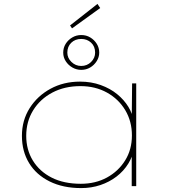

<svg xmlns="http://www.w3.org/2000/svg" viewBox="-20 -951 867 981"><path d="M395 10Q302 10 233.5 -24Q165 -58 128.5 -118Q92 -178 92 -257Q92 -336 131.5 -398.5Q171 -461 238 -497.5Q305 -534 389 -534Q446 -534 494.5 -516.5Q543 -499 578.5 -470Q614 -441 636 -405Q658 -369 662 -331L653 -332L655 -525H676V0H653V-185L666 -197Q659 -153 635.5 -115Q612 -77 575.5 -49Q539 -21 493 -5.5Q447 10 395 10ZM393 -12Q468 -12 526.5 -44Q585 -76 619.5 -131.5Q654 -187 654 -259Q654 -331 620 -388Q586 -445 526.5 -478Q467 -511 391 -511Q310 -511 247.5 -478Q185 -445 149.5 -387.5Q114 -330 114 -257Q114 -186 148 -130.5Q182 -75 244 -43.5Q306 -12 393 -12ZM395 -594Q371 -594 350 -606Q329 -618 316 -638Q303 -658 303 -682Q303 -707 315.5 -727Q328 -747 349 -759.5Q370 -772 395 -772Q421 -772 441.5 -759.5Q462 -747 474.5 -727Q487 -707 487 -682Q487 -659 474 -638.5Q461 -618 440.5 -606Q420 -594 395 -594ZM395 -614Q425 -614 445.5 -634.5Q466 -655 466 -682Q466 -714 445.5 -733Q425 -752 395 -752Q364 -752 344 -732.5Q324 -713 324 -682Q324 -655 345 -634.5Q366 -614 395 -614ZM348 -806 338 -821 478 -931 492 -910Z"/></svg>

Font: Lexend Mega Thin
Style: Regular
Weight: 250
Version: Version 1.007